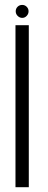

<svg xmlns="http://www.w3.org/2000/svg" viewBox="-20 -780 198 800"><path d="M44.5 0H100V-675H44.5ZM72.5 -705.5Q83.5 -705.5 91.2 -713.8Q99 -722 99 -733Q99 -744 91.2 -751.8Q83.5 -759.5 72.5 -759.5Q61 -759.5 53.2 -751.8Q45.5 -744 45.5 -733Q45.5 -721.5 53.8 -713.5Q62 -705.5 72.5 -705.5Z"/></svg>

Font: Anybody Condensed Light
Style: Regular
Weight: 300
Width: 3
Designer: Tyler Finck
Foundry: Etcetera Type Company
Version: Version 1.113;gftools[0.9.25]